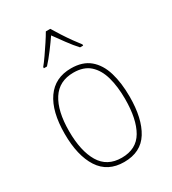

<svg xmlns="http://www.w3.org/2000/svg" viewBox="-187 -864 874 974"><g transform="rotate(-30 250.0 -376.5)"><path d="M251 10Q155 10 107.5 -63.5Q60 -137 60 -265Q60 -395 109.5 -466Q159 -537 253 -537Q321 -537 362 -502.5Q403 -468 421.5 -406.5Q440 -345 440 -264Q440 -136 394.5 -63Q349 10 251 10ZM251 -15Q337 -15 375.5 -81Q414 -147 414 -265Q414 -338 398.5 -393.5Q383 -449 348 -480.5Q313 -512 253 -512Q169 -512 127.5 -447.5Q86 -383 86 -265Q86 -149 126 -82Q166 -15 251 -15ZM135 -613Q150 -631 169 -658.5Q188 -686 206.5 -714Q225 -742 237 -763H263Q276 -741 295 -711.5Q314 -682 333.5 -655Q353 -628 365 -613V-606H347Q322 -633 296.5 -668Q271 -703 250 -732Q231 -704 204 -668Q177 -632 153 -606H135Z"/></g></svg>

Font: Noto Sans Mono ExtraCondensed Thin
Style: Regular
Weight: 100
Width: 2
Designer: Monotype Design Team
Foundry: Monotype Imaging Inc.
Version: Version 2.014; ttfautohint (v1.8.4.7-5d5b)